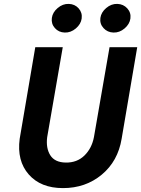

<svg xmlns="http://www.w3.org/2000/svg" viewBox="-20 -942 724 985"><path d="M495 -850Q499 -879 525 -901Q551 -923 582 -922Q613 -921 633 -899Q653 -877 649 -847Q645 -818 619 -796Q593 -774 562 -775Q531 -776 511 -798Q491 -820 495 -850ZM246 -850Q250 -879 276 -901Q302 -923 333 -922Q364 -921 383.5 -899Q403 -877 399 -847Q395 -818 369 -796Q343 -774 312 -775Q281 -776 261.5 -798Q242 -820 246 -850ZM161 -700H302L222 -238Q215 -182 238 -145.5Q261 -109 317 -108Q375 -107 413 -144Q451 -181 462 -239L542 -700H684L604 -230Q585 -115 502 -46Q419 23 303 23Q189 23 127.5 -47Q66 -117 81 -230Z"/></svg>

Font: Jost* 600 Semi
Style: Italic
Weight: 600
Italic angle: -10°
Version: Version 3.500